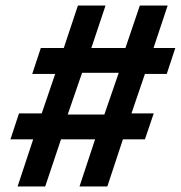

<svg xmlns="http://www.w3.org/2000/svg" viewBox="-20 -670 650 690"><path d="M43.3 0 99.2 -169.2H17.5L48.3 -262.5H130L178.3 -404.2H95.8L126.7 -497.5H209.2L260 -650H359.2L308.3 -497.5H430.8L482.5 -650H582.5L531.7 -497.5H610L579.2 -404.2H500.8L452.5 -262.5H532.5L500.8 -169.2H421.7L365.8 0H265.8L321.7 -169.2H199.2L142.5 0ZM223.3 -258.3H355L406.7 -408.3H275Z"/></svg>

Font: Familjen Grotesk SemiBold
Style: Italic
Weight: 600
Italic angle: -9.46201°
Designer: Anders Wikstroem, Jonas Baeckman, Matilda Gysing, Kristian Moeller
Foundry: Familjen STHLM AB
Version: Version 2.002